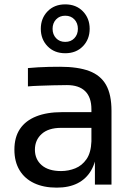

<svg xmlns="http://www.w3.org/2000/svg" viewBox="-20 -846 615 880"><path d="M415 0V-160H399V-345Q399 -400 370.5 -428Q342 -456 287 -456Q256 -456 223 -455Q190 -454 160 -453Q130 -452 108 -450V-534Q130 -536 154.5 -537.5Q179 -539 205 -539.5Q231 -540 255 -540Q337 -540 389 -520.5Q441 -501 466 -457Q491 -413 491 -338V0ZM240 14Q180 14 136.5 -6.5Q93 -27 69.5 -66Q46 -105 46 -160Q46 -217 71.5 -255Q97 -293 146 -312.5Q195 -332 264 -332H409V-260H260Q202 -260 171 -232Q140 -204 140 -160Q140 -116 171 -89Q202 -62 260 -62Q294 -62 325 -74.5Q356 -87 376.5 -116.5Q397 -146 399 -198L425 -160Q420 -103 397.5 -64.5Q375 -26 335.5 -6Q296 14 240 14ZM279 -602Q229 -602 198 -634Q167 -666 167 -714Q167 -762 198 -794Q229 -826 279 -826Q329 -826 360 -794Q391 -762 391 -714Q391 -666 360 -634Q329 -602 279 -602ZM279 -654Q305 -654 321 -671Q337 -688 337 -714Q337 -740 321 -757Q305 -774 279 -774Q253 -774 237 -757Q221 -740 221 -714Q221 -688 237 -671Q253 -654 279 -654Z"/></svg>

Font: SVN-Sora Variable
Style: Regular
Weight: 400
Designer: Jonathan Barnbrook, Julián Moncada
Foundry: Barnbrook Fonts
Version: Version 2.000 - Viet hoa boi STYLEno.1 Fonts